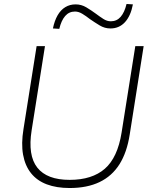

<svg xmlns="http://www.w3.org/2000/svg" viewBox="-20 -937 760 965"><path d="M330 8Q264 8 215 -10.5Q166 -29 136 -66.5Q106 -104 96 -159.5Q86 -215 98 -288L164 -705H206L139 -282Q119 -156 167.5 -94.5Q216 -33 330 -33Q443 -33 507 -89Q571 -145 591 -270L660 -705H702L632 -261Q618 -171 580.5 -111.5Q543 -52 480.5 -22Q418 8 330 8ZM278 -792 246 -794Q254 -833 269.5 -860Q285 -887 308 -901Q331 -915 360 -915Q389 -915 414 -900Q439 -885 462 -868Q482 -853 500 -841.5Q518 -830 537 -830Q567 -830 586.5 -852.5Q606 -875 616 -917L648 -915Q637 -857 608 -825.5Q579 -794 535 -794Q506 -794 480.5 -809.5Q455 -825 432 -841Q413 -856 394 -867.5Q375 -879 357 -879Q327 -879 307.5 -856.5Q288 -834 278 -792Z"/></svg>

Font: Nunito Sans 12pt ExtraLight 12pt ExtraLight
Style: Italic
Weight: 250
Italic angle: -9°
Version: Version 3.101;gftools[0.9.27]